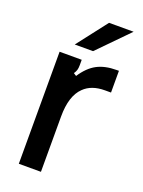

<svg xmlns="http://www.w3.org/2000/svg" viewBox="-145 -830 666 897"><g transform="rotate(20 188.5 -381.5)"><path d="M66 0V-557H176V-530Q176 -515 173 -505.5Q170 -496 163 -486L177 -477Q209 -526 248.5 -547Q288 -568 346 -568H357V-460H327Q260 -460 223 -423Q176 -378 176 -275V0ZM212 -613H121L237 -763H359Z"/></g></svg>

Font: Open Sauce Sans Medium
Style: Regular
Weight: 500
Designer: Alfredo Marco Pradil
Foundry: Creative Sauce Fz LLC
Version: Version 1.477